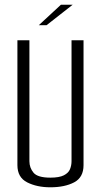

<svg xmlns="http://www.w3.org/2000/svg" viewBox="-20 -791 429 816"><path d="M194 5Q137 5 95.5 -16Q54 -37 54 -89V-620H105V-106Q105 -78 122.5 -57Q140 -36 194 -36Q232 -36 251.5 -46Q271 -56 277.5 -72Q284 -88 284 -106V-620H335V-89Q335 -37 295 -16Q255 5 194 5ZM145 -684 239 -771H289L178 -684Z"/></svg>

Font: Smooch Sans
Style: Regular
Weight: 400
Designer: Robert E. Leuschke
Foundry: Robert E. Leuschke
Version: Version 1.010; ttfautohint (v1.8.3)